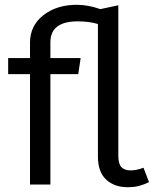

<svg xmlns="http://www.w3.org/2000/svg" viewBox="-20 -769 641 800"><path d="M512 11Q456 11 422 -21Q388 -53 388 -117V-669Q351 -680 304 -680Q190 -680 190 -593V-527H316L306 -460H190V0H105V-460H14V-527H105V-591Q105 -662 160.5 -705.5Q216 -749 300 -749Q347 -749 398 -731L473 -747V-120Q473 -86 486 -72.5Q499 -59 524 -59Q548 -59 578 -70L601 -10Q580 0 560 5.5Q540 11 512 11Z"/></svg>

Font: Fira Mono
Style: Regular
Weight: 400
Designer: Carrois Corporate & Edenspiekermann AG
Foundry: Carrois Corporate GbR & Edenspiekermann AG
Version: Version 3.206